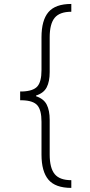

<svg xmlns="http://www.w3.org/2000/svg" viewBox="-20 -792 444 949"><path d="M332.5 136.7Q253.9 136.7 219.5 96.2Q185.1 55.7 185.1 -28.3V-190.4Q185.1 -247.6 164.8 -271.2Q144.5 -294.9 89.8 -296.4H79.6V-339.8H90.3Q144.5 -341.8 164.8 -365Q185.1 -388.2 185.1 -445.3V-607.4Q185.1 -691.9 219.5 -732.2Q253.9 -772.5 332.5 -772.5V-733.9Q274.9 -733.9 250.2 -703.9Q225.6 -673.8 225.6 -607.4V-435.5Q225.6 -389.2 210.9 -360.6Q196.3 -332 158.2 -319.8V-316.4Q196.3 -303.7 210.9 -274.9Q225.6 -246.1 225.6 -199.7V-28.3Q225.6 38.1 250.2 68.4Q274.9 98.6 332.5 98.6Z"/></svg>

Font: Inter Extra Light
Style: Regular
Weight: 200
Designer: Rasmus Andersson
Foundry: rsms
Version: Version 4.000;git-3c8e0fc